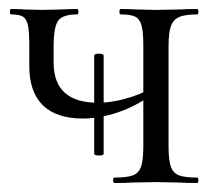

<svg xmlns="http://www.w3.org/2000/svg" viewBox="-20 -406 489 426"><path d="M200 -287Q210 -287 210 -282V-65Q210 -61 200 -61Q189 -61 189 -65V-282Q189 -287 200 -287ZM45 -259V-305Q45 -335 42 -349.5Q39 -364 31 -369Q23 -374 5 -374Q2 -374 2 -380Q2 -386 5 -386Q24 -386 34 -385L74 -384L117 -385Q130 -386 151 -386Q154 -386 154 -380Q154 -374 151 -374Q119 -374 109 -360Q99 -346 99 -303V-267Q99 -178 198 -178Q225 -178 258.5 -187Q292 -196 316 -211L321 -199Q282 -170 241 -156.5Q200 -143 164 -143Q105 -143 75 -172.5Q45 -202 45 -259ZM234 -12Q262 -12 275 -17Q288 -22 293 -36.5Q298 -51 298 -81V-305Q298 -335 294 -349.5Q290 -364 280 -369Q270 -374 248 -374Q245 -374 245 -380Q245 -386 248 -386Q270 -386 283 -385L327 -384L379 -385Q393 -386 418 -386Q420 -386 420 -380Q420 -374 418 -374Q390 -374 377 -368Q364 -362 359 -347.5Q354 -333 354 -303V-81Q354 -51 359 -36.5Q364 -22 377 -17Q390 -12 418 -12Q420 -12 420 -6Q420 0 418 0Q392 0 378 -1L327 -2L273 -1Q259 0 234 0Q231 0 231 -6Q231 -12 234 -12Z"/></svg>

Font: Cormorant Infant
Style: Regular
Weight: 400
Designer: Christian Thalmann (Catharsis Fonts)
Foundry: Catharsis Fonts
Version: Version 4.000